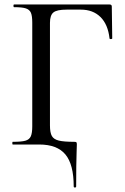

<svg xmlns="http://www.w3.org/2000/svg" viewBox="-20 -645 557 857"><path d="M155 0H37Q35 0 35 -6Q35 -12 37 -12Q76 -12 93.5 -17Q111 -22 117.5 -36.5Q124 -51 124 -81V-544Q124 -574 118 -588Q112 -602 95.5 -607.5Q79 -613 43 -613Q40 -613 40 -619Q40 -625 43 -625H469Q479 -625 479 -616L481 -474Q481 -471 475.5 -470.5Q470 -470 469 -473Q462 -536 428.5 -569Q395 -602 341 -602H277Q234 -602 218.5 -589.5Q203 -577 203 -543V-85Q203 -53 211.5 -38Q220 -23 242.5 -17.5Q265 -12 311 -12Q319 -12 321 -10Q323 -8 323 0Q323 19 322 32Q320 84 320 187Q320 192 314.5 192Q309 192 309 187Q309 89 272 44.5Q235 0 155 0Z"/></svg>

Font: Cormorant Infant Medium
Style: Regular
Weight: 500
Designer: Christian Thalmann (Catharsis Fonts)
Foundry: Catharsis Fonts
Version: Version 4.000